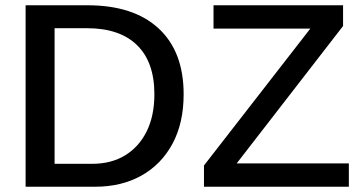

<svg xmlns="http://www.w3.org/2000/svg" viewBox="-20 -708 1373 728"><path d="M676.3 -350.6Q676.3 -241.2 633.8 -162.6Q591.3 -84 515.9 -42Q440.4 0 341.3 0H77.1V-688H311.5Q486.3 -688 581.3 -600.3Q676.3 -512.7 676.3 -350.6ZM565.4 -350.6Q565.4 -472.7 499.5 -536.9Q433.6 -601.1 309.6 -601.1H187V-86.9H330.1Q401.9 -86.9 454.6 -119.1Q507.3 -151.4 536.4 -210.4Q565.4 -269.5 565.4 -350.6ZM1302.7 -88.4V0H753.4V-80.6L1156.7 -599.6H789.6V-688H1280.8V-609.4L877.4 -88.4Z"/></svg>

Font: Arimo Medium
Style: Regular
Weight: 500
Designer: Steve Matteson
Foundry: Monotype Imaging Inc.
Version: Version 1.33